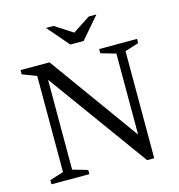

<svg xmlns="http://www.w3.org/2000/svg" viewBox="-125 -980 1020 1097"><g transform="rotate(-15 385.0 -431.5)"><path d="M127.5 -50.5V-619L44 -651V-676H215.5L623 -111L597.5 -70V-625.5L509 -651V-676H733V-651L651.5 -625.5V8H609.5L164.5 -605.5L181.5 -620.5V-50.5L270 -25V0H46V-25ZM403.5 -798.5H388.5L500 -871H545L435.5 -743.5H356.5L247 -871H292Z"/></g></svg>

Font: Newsreader 16pt 16pt
Style: Regular
Weight: 400
Version: Version 1.003